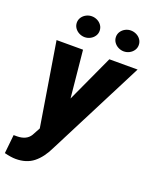

<svg xmlns="http://www.w3.org/2000/svg" viewBox="-188 -826 909 1135"><g transform="rotate(20 266.0 -258.5)"><path d="M189 -731.9Q207.5 -731.9 224.1 -723.6Q240.7 -715.3 251 -700.2Q261.2 -685.1 261.2 -666Q261.2 -647.9 251.2 -633.1Q241.2 -618.2 224.6 -609.6Q208 -601.1 189.9 -601.1Q171.9 -601.1 155 -609.6Q138.2 -618.2 127.9 -633.3Q117.7 -648.4 117.7 -667Q117.7 -685.1 127.7 -700Q137.7 -714.8 154.3 -723.4Q170.9 -731.9 189 -731.9ZM434.6 -731.9Q453.1 -731.9 470 -723.6Q486.8 -715.3 497.1 -700.2Q507.3 -685.1 507.3 -666Q507.3 -647.9 497.3 -633.1Q487.3 -618.2 470.7 -609.6Q454.1 -601.1 436 -601.1Q418 -601.1 401.1 -609.6Q384.3 -618.2 374 -633.3Q363.8 -648.4 363.8 -667Q363.8 -685.1 373.8 -700Q383.8 -714.8 400.1 -723.4Q416.5 -731.9 434.6 -731.9ZM240.2 79.1Q209 144.5 164.8 179.7Q120.6 214.8 53.2 214.8Q24.4 214.8 -18.1 204.1L-5.9 86.4H17.1Q74.7 85.4 98.6 46.9L126 -3.4L40.5 -528.3H207L236.3 -231.9L372.6 -528.3H550.3Z"/></g></svg>

Font: Mardoto Black
Style: Italic
Weight: 900
Italic angle: -12°
Designer: Christian Robertson, Vahan Hovhannisyan
Foundry: Google
Version: Version 1.000